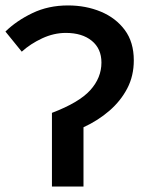

<svg xmlns="http://www.w3.org/2000/svg" viewBox="-20 -686 547 706"><path d="M171 0V-271Q271 -309 312 -354.5Q353 -400 353 -456Q353 -507 317.5 -536Q282 -565 222 -565Q178 -565 135 -545Q92 -525 60 -496L0 -570Q41 -610 99.5 -638Q158 -666 230 -666Q296 -666 351 -643Q406 -620 439 -575.5Q472 -531 472 -464Q472 -407 448 -361Q424 -315 382.5 -279Q341 -243 287 -218V0Z"/></svg>

Font: Source Sans 3 ExtraLight SemiBold
Style: Regular
Weight: 600
Version: Version 3.052;hotconv 1.1.0;makeotfexe 2.6.0